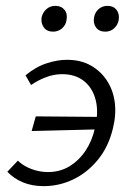

<svg xmlns="http://www.w3.org/2000/svg" viewBox="-20 -627 453 655"><path d="M129 8Q89 8 58 -5Q27 -18 5 -41L41 -79Q59 -61 87 -50.5Q115 -40 143 -40Q185 -40 217.5 -60Q250 -80 272.5 -114Q295 -148 304 -191Q317 -244 306.5 -285.5Q296 -327 266.5 -350.5Q237 -374 192 -374Q164 -374 136.5 -363.5Q109 -353 86 -337L67 -370Q102 -399 139 -411Q176 -423 208 -423Q255 -423 289 -404Q323 -385 344.5 -352.5Q366 -320 371.5 -278Q377 -236 365 -188Q350 -126 314 -82Q278 -38 230 -15Q182 8 129 8ZM88 -180 102 -230 341 -228 328 -186ZM161 -519Q140 -519 129.5 -533.5Q119 -548 122 -568Q126 -585 138.5 -596Q151 -607 169 -607Q189 -607 200 -593.5Q211 -580 207 -559Q205 -542 192 -530.5Q179 -519 161 -519ZM339 -519Q318 -519 307.5 -533.5Q297 -548 301 -568Q304 -585 316.5 -596Q329 -607 347 -607Q367 -607 377.5 -593.5Q388 -580 385 -559Q382 -542 369.5 -530.5Q357 -519 339 -519Z"/></svg>

Font: Ysabeau Infant
Style: Italic
Weight: 400
Italic angle: -12°
Designer: Christian Thalmann (Catharsis Fonts)
Version: Version 2.001;gftools[0.9.30]; featfreeze: ss01,ss02,lnum